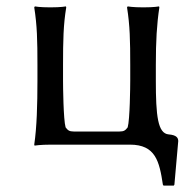

<svg xmlns="http://www.w3.org/2000/svg" viewBox="-20 -452 611 600"><path d="M467 -200V-249C467 -324 470 -376 478 -429L477 -432C477 -432 463 -429 428 -429C394 -429 379 -432 379 -432L377 -429C386 -372 387 -325 387 -249V-200C387 -183 386 -78 379 -54C372 -45 368 -41 353 -41H211C196 -41 192 -45 185 -54C178 -78 177 -183 177 -200V-250C177 -324 178 -375 187 -429L186 -432C186 -432 172 -429 137 -429C103 -429 89 -432 89 -432L87 -429C96 -372 97 -325 97 -250V-200C97 -125 95 -54 87 0L88 3C88 3 106 0 140 0H386C466 0 478 52 489 125L491 128H523L525 125L537 -11C537 -21 532 -30 507 -32C473 -35 467 -90 467 -200Z"/></svg>

Font: Libertinus Sans
Style: Regular
Weight: 400
Designer: Philipp H. Poll, Khaled Hosny
Foundry: Caleb Maclennan
Version: Version 7.050;RELEASE